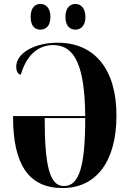

<svg xmlns="http://www.w3.org/2000/svg" viewBox="-20 -941 655 971"><path d="M362 -791C386 -791 412 -808 412 -855C412 -903 386 -921 362 -921C335 -921 311 -903 311 -855C311 -808 335 -791 362 -791ZM184 -791C210 -791 235 -808 235 -855C235 -903 210 -921 184 -921C158 -921 135 -903 135 -855C135 -808 158 -791 184 -791ZM296 10C465 10 569 -122 569 -357C569 -591 458 -725 272 -725C153 -725 62 -672 62 -603C62 -583 69 -567 85 -563C118 -674 182 -713 250 -713C358 -713 409 -608 411 -354H46V-350C46 -111 124 10 296 10ZM303 0C231 0 206 -102 206 -344H411C411 -100 381 0 303 0Z"/></svg>

Font: Noto Serif Display ExtraCondensed ExtraBold
Style: Regular
Weight: 800
Width: 2
Designer: Monotype Design Team
Foundry: Monotype Imaging Inc.
Version: Version 2.009